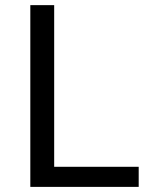

<svg xmlns="http://www.w3.org/2000/svg" viewBox="-20 -731 582 751"><path d="M98.6 0V-710.9H191.9V-78.6H522.5V0Z"/></svg>

Font: Muli
Style: Regular
Weight: 400
Designer: Vernon Adams
Foundry: newtypography
Version: Version 2; ttfautohint (v1.00rc1.6-4cba) -l 8 -r 50 -G 200 -